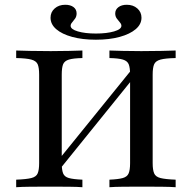

<svg xmlns="http://www.w3.org/2000/svg" viewBox="-20 -782 801 802"><path d="M211.3 -52.4 210.5 -96.8 540.3 -504V-459.7ZM437.1 0V-31.5Q474.2 -33.1 492.7 -38.3Q511.3 -43.5 517.3 -57.7Q523.4 -71.8 523.4 -100.8V-470.2Q523.4 -499.2 517.7 -513.3Q512.1 -527.4 493.5 -533.1Q475 -538.7 437.1 -539.5V-571Q458.1 -570.2 493.1 -569.4Q528.2 -568.5 570.2 -568.5Q618.5 -568.5 655.2 -569.4Q691.9 -570.2 713.7 -571V-539.5Q671 -538.7 650.4 -533.1Q629.8 -527.4 623.8 -513.3Q617.7 -499.2 617.7 -470.2V-100.8Q617.7 -72.6 623.8 -58.1Q629.8 -43.5 650.4 -38.3Q671 -33.1 713.7 -31.5V0Q691.9 -1.6 655.2 -2Q618.5 -2.4 570.2 -2.4Q527.4 -2.4 492.7 -2Q458.1 -1.6 437.1 0ZM47.6 0V-31.5Q90.3 -33.1 110.9 -38.3Q131.5 -43.5 137.5 -58.1Q143.5 -72.6 143.5 -100.8V-470.2Q143.5 -499.2 137.5 -513.3Q131.5 -527.4 110.9 -533.1Q90.3 -538.7 47.6 -539.5V-571Q69.4 -570.2 106.5 -569.4Q143.5 -568.5 191.9 -568.5Q233.9 -568.5 269 -569.4Q304 -570.2 324.2 -571V-539.5Q286.3 -538.7 267.7 -533.1Q249.2 -527.4 243.5 -513.3Q237.9 -499.2 237.9 -470.2V-100.8Q237.9 -72.6 243.5 -58.1Q249.2 -43.5 267.7 -38.3Q286.3 -33.1 324.2 -31.5V0Q304 -1.6 269 -2Q233.9 -2.4 191.1 -2.4Q142.7 -2.4 106 -2Q69.4 -1.6 47.6 0ZM380.6 -616.1Q324.2 -616.1 281.5 -627.8Q238.7 -639.5 214.9 -660.1Q191.1 -680.6 191.1 -708.1Q191.1 -731.5 208.5 -746.8Q225.8 -762.1 252.4 -762.1Q274.2 -762.1 287.1 -752.4Q300 -742.7 300 -725.8Q300 -713.7 294 -704.8Q287.9 -696 281.5 -688.7Q275 -681.5 275 -674.2Q275 -659.7 305.2 -650.8Q335.5 -641.9 380.6 -641.9Q425.8 -641.9 456.5 -650.8Q487.1 -659.7 487.1 -674.2Q487.1 -681.5 480.6 -688.7Q474.2 -696 467.7 -704.8Q461.3 -713.7 461.3 -725.8Q461.3 -741.9 474.6 -752Q487.9 -762.1 509.7 -762.1Q536.3 -762.1 553.6 -746.8Q571 -731.5 571 -708.1Q571 -680.6 546.8 -660.1Q522.6 -639.5 479.8 -627.8Q437.1 -616.1 380.6 -616.1Z"/></svg>

Font: Playfair 12pt Medium
Style: Regular
Weight: 500
Designer: Claus Eggers Sørensen
Foundry: Claus Eggers Sørensen
Version: Version 2.000;gftools[0.9.28]